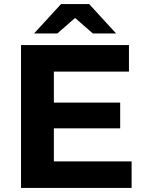

<svg xmlns="http://www.w3.org/2000/svg" viewBox="-20 -921 711 941"><path d="M625 -130V0H83V-700H612V-570H244V-418H569V-292H244V-130ZM435 -757 348 -833 261 -757H147L279 -901H417L549 -757Z"/></svg>

Font: Idrija
Style: Bold
Weight: 700
Designer: Julieta Ulanovsky
Foundry: Julieta Ulanovsky
Version: Version 7.200